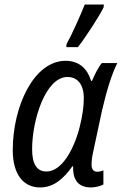

<svg xmlns="http://www.w3.org/2000/svg" viewBox="-20 -813 535 843"><path d="M271 -606H322C356 -649 418 -745 435 -781L436 -793H352C334 -747 296 -662 272 -619ZM156 10C215 10 258 -27 298 -83H301C299 -31 318 10 379 10C398 10 422 4 434 -3V-65C425 -61 415 -59 407 -59C391 -59 382 -69 382 -90C382 -105 384 -125 389 -146L428 -328C447 -411 472 -492 495 -536H427C411 -517 395 -484 384 -458H380C364 -510 329 -546 268 -546C128 -546 36 -345 36 -154C36 -47 83 10 156 10ZM184 -60C142 -60 121 -92 121 -158C121 -286 180 -475 276 -475C322 -475 348 -440 348 -382C348 -346 342 -303 329 -252C303 -153 250 -60 184 -60Z"/></svg>

Font: Noto Sans Display SemiCondensed
Style: Italic
Weight: 400
Width: 4
Italic angle: -12°
Designer: Monotype Design Team
Foundry: Monotype Imaging Inc.
Version: Version 1.900